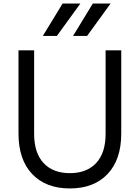

<svg xmlns="http://www.w3.org/2000/svg" viewBox="-20 -1048 786 1080"><path d="M84 -297V-765H172V-295Q172 -188 225 -131Q278 -74 373 -74Q468 -74 521 -131Q574 -188 574 -295V-765H662V-297Q662 -150 585 -69Q508 12 373 12Q238 12 161 -69Q84 -150 84 -297ZM502 -1028H602L470 -846H391ZM332 -1028H432L300 -846H221Z"/></svg>

Font: Application
Style: Regular
Weight: 400
Designer: Wei Huang
Foundry: Wei Huang
Version: Version 0.012